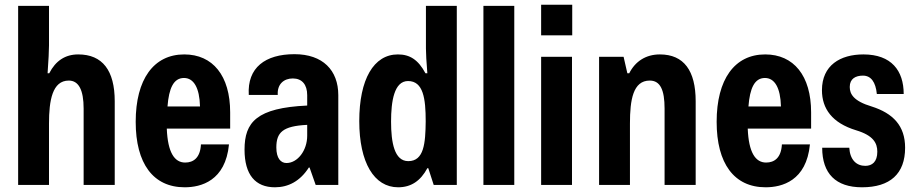

<svg xmlns="http://www.w3.org/2000/svg" viewBox="-20 -785 3881 815"><path d="M57 0H188V-261C188 -358 202 -443 272 -443C314 -443 335 -403 335 -324V0H467V-355C467 -486 415 -554 312 -554C257 -554 216 -527 189 -474H182C186 -532 188 -569 188 -592V-760H57Z M957 -308C957 -464 883 -554 762 -554C632 -554 556 -448 556 -268C556 -91 630 10 764 10C833 10 937 -17 952 -172H833C830 -115 801 -95 766 -95C721 -95 692 -137 688 -239H957ZM691 -333C697 -411 717 -454 761 -454C802 -454 827 -413 829 -333Z M1147 10C1204 10 1254 -16 1291 -74H1294L1320 0H1416V-381C1416 -487 1350 -555 1230 -555C1106 -555 1029 -498 1036 -382H1159C1156 -429 1186 -452 1223 -452C1262 -452 1284 -426 1284 -381V-337C1070 -327 1018 -267 1018 -150C1018 -43 1064 10 1147 10ZM1196 -93C1172 -93 1153 -113 1153 -159C1153 -223 1180 -250 1284 -255V-209C1284 -146 1243 -93 1196 -93Z M1670 10C1725 10 1765 -17 1794 -71H1798L1821 0H1919V-760H1788V-579C1788 -558 1790 -523 1794 -474H1786C1755 -532 1719 -554 1669 -554C1566 -554 1505 -448 1505 -271C1505 -95 1568 10 1670 10ZM1713 -101C1654 -101 1640 -180 1640 -269C1640 -355 1653 -441 1712 -441C1777 -441 1787 -366 1787 -270C1786 -177 1780 -101 1713 -101Z M2032 0H2163V-760H2032Z M2277 -635H2409V-765H2277ZM2277 0H2408V-544H2277Z M2523 0H2654V-261C2654 -361 2667 -443 2738 -443C2783 -443 2801 -403 2801 -324V0H2933V-355C2933 -485 2883 -554 2781 -554C2721 -554 2676 -524 2651 -474H2643L2627 -544H2523Z M3423 -308C3423 -464 3349 -554 3228 -554C3098 -554 3022 -448 3022 -268C3022 -91 3096 10 3230 10C3299 10 3403 -17 3418 -172H3299C3296 -115 3267 -95 3232 -95C3187 -95 3158 -137 3154 -239H3423ZM3157 -333C3163 -411 3183 -454 3227 -454C3268 -454 3293 -413 3295 -333Z M3639 10C3758 10 3822 -47 3822 -158C3822 -251 3771 -304 3680 -333C3603 -356 3587 -386 3587 -416C3587 -451 3612 -464 3643 -464C3677 -464 3697 -437 3702 -386H3816C3816 -485 3764 -554 3645 -554C3547 -554 3469 -508 3469 -402C3469 -324 3512 -263 3614 -232C3687 -210 3704 -178 3704 -141C3704 -98 3682 -81 3653 -81C3615 -81 3588 -107 3585 -158H3470C3470 -48 3528 10 3639 10Z"/></svg>

Font: Kathrein 77 Bold Condensed
Style: Regular
Weight: 700
Width: 3
Designer: Lazydogs Typefoundry, based on Open Sans by Ascender Corporation
Foundry: Lazydogs Typefoundry
Version: Version 1.003;PS 001.003;hotconv 1.0.88;makeotf.lib2.5.64775